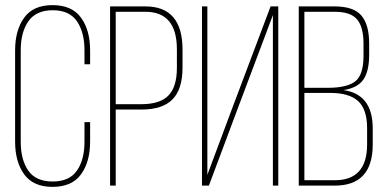

<svg xmlns="http://www.w3.org/2000/svg" viewBox="-20 -725 1514 750"><path d="M185 -705Q261 -705 296.5 -656Q332 -607 332 -528V-474H310V-529Q310 -599 280.5 -642Q251 -685 186 -685Q121 -685 91 -642Q61 -599 61 -529V-171Q61 -101 90.5 -58.5Q120 -16 186 -16Q251 -16 280.5 -58.5Q310 -101 310 -171V-248H332V-172Q332 -93 296.5 -44Q261 5 185 5Q110 5 74.5 -44Q39 -93 39 -172V-528Q39 -607 74.5 -656Q110 -705 185 -705Z M410 -700H548Q693 -700 693 -531V-461Q693 -377 654 -337Q615 -297 532 -297H432V0H410ZM432 -318H532Q605 -318 638 -352Q671 -386 671 -460V-532Q671 -679 548 -679H432Z M1046 -666 918 -326 796 0H769V-700H790V-42L887 -302L1037 -700H1067V0H1046Z M1147 -700H1287Q1361 -700 1391.5 -664.5Q1422 -629 1422 -555V-510Q1422 -448 1400 -415Q1378 -382 1322 -373Q1436 -357 1436 -223V-161Q1436 0 1288 0H1147ZM1169 -382H1260Q1336 -382 1368 -407.5Q1400 -433 1400 -507V-554Q1400 -619 1375 -649Q1350 -679 1287 -679H1169ZM1169 -21H1288Q1414 -21 1414 -161V-224Q1414 -298 1379 -330Q1344 -362 1270 -362H1169Z"/></svg>

Font: Bebas Neue Light
Style: Regular
Weight: 300
Designer: Ryoichi Tsunekawa
Foundry: Ryoichi Tsunekawa
Version: Version 001.003; ttfautohint (v1.5.65-e2d9)